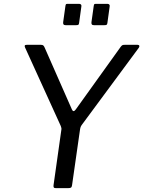

<svg xmlns="http://www.w3.org/2000/svg" viewBox="-20 -974 742 994"><path d="M692.1 -742Q699.3 -742 701.1 -737.3Q702.8 -732.5 698.6 -726.7L403.9 -328Q399.6 -322.4 397.2 -316Q394.9 -309.7 393.1 -295.1L353 -15Q351.7 -5.6 347.4 -2.8Q343.1 0 332.6 0H269Q260.3 0 258.3 -4.1Q256.2 -8.1 257.2 -15.3L296.7 -295.4Q298.7 -305.7 298 -310.4Q297.4 -315.1 294.6 -321.8L109.9 -727.7Q106.8 -734.6 108.3 -738.3Q109.7 -742 119.1 -742H191.8Q200.8 -742 204.6 -738.3Q208.4 -734.5 211.2 -727.6L352.1 -407.7Q359.7 -389.8 372.5 -407.7L605 -731.8Q610.1 -738.4 613.8 -740.2Q617.5 -742 626.4 -742H692.1ZM401.1 -939.4 389.7 -856.5Q388.7 -847.9 385.8 -845.8Q382.8 -843.6 372.9 -843.6H320.3Q311.6 -843.6 308.8 -847.8Q306 -851.9 307 -859.3L318.8 -943.6Q320.1 -950.7 321.9 -952.4Q323.6 -954 329.2 -954H390.6Q396.5 -954 399.6 -950Q402.8 -946 401.1 -939.4ZM547.6 -939.4 536.2 -856.5Q535.2 -847.9 532.2 -845.8Q529.3 -843.6 519.4 -843.6H466.8Q458.1 -843.6 455.3 -847.8Q452.5 -851.9 453.5 -859.3L465.3 -943.6Q466.6 -950.7 468.4 -952.4Q470.1 -954 475.7 -954H537.1Q542.9 -954 546.1 -950Q549.3 -946 547.6 -939.4Z"/></svg>

Font: Libre Franklin Thin
Style: Italic
Weight: 100
Italic angle: -8°
Designer: Pablo Impallari, Rodrigo Fuenzalida, Nhung Nguyen
Foundry: Impallari Type
Version: Version 3.000